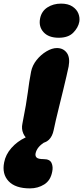

<svg xmlns="http://www.w3.org/2000/svg" viewBox="-90 -783 461 1063"><path d="M129 10Q97 10 73 -5Q49 -20 38.5 -45Q28 -70 34 -98Q46 -158 53 -199.5Q60 -241 64 -271.5Q68 -302 72 -329Q76 -356 82 -386Q89 -421 112.5 -450.5Q136 -480 167 -498.5Q198 -517 225 -517Q260 -517 279.5 -491Q299 -465 290 -415Q286 -396 278 -361Q270 -326 259.5 -283Q249 -240 238.5 -197.5Q228 -155 219.5 -119Q211 -83 207 -62Q200 -28 180.5 -9Q161 10 129 10ZM235 -574Q179 -574 151 -605Q123 -636 132 -681Q140 -721 172.5 -742Q205 -763 248 -763Q287 -763 311 -747Q335 -731 344 -708Q353 -685 349 -662Q343 -630 315.5 -602Q288 -574 235 -574ZM76 260Q-5 260 -42.5 220Q-80 180 -67 116Q-59 73 -27 36.5Q5 0 51.5 -22Q98 -44 151 -44Q164 -44 174 -39Q184 -34 181 -21Q180 -15 175.5 -10Q171 -5 158 3Q135 18 123 33Q111 48 107 66Q104 81 113 89.5Q122 98 152 98Q186 98 195.5 119.5Q205 141 199 168Q190 216 155 238Q120 260 76 260Z"/></svg>

Font: Shantell Sans ExtraBold
Style: Italic
Weight: 800
Italic angle: -11°
Designer: Stephen Nixon, Anya Danilova, Shantell Martin
Foundry: Arrow Type
Version: Version 1.011;[c5ecc13dd]